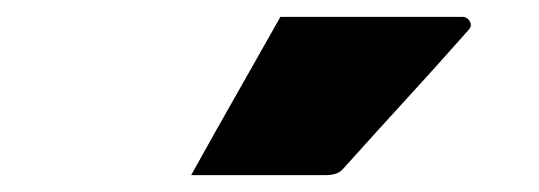

<svg xmlns="http://www.w3.org/2000/svg" viewBox="-20 -825 640 228"><path d="M313 -805H529Q535 -805 538 -799.5Q541 -794 536 -789Q498 -746 464.5 -709.5Q431 -673 387 -624Q381 -617 366 -617H207Q233 -664 259.5 -710.5Q286 -757 313 -805Z"/></svg>

Font: Recursive Mn Lnr St XBk
Style: Regular
Weight: 1000
Monospace: yes
Version: Version 1.079;hotconv 1.0.112;makeotfexe 2.5.65598; ttfautoh